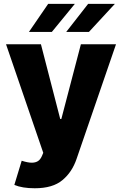

<svg xmlns="http://www.w3.org/2000/svg" viewBox="-20 -776 636 1000"><path d="M193.2 -545.5 293.7 -156.2H299.4L401.3 -545.5H584.2L378.6 52.2Q367.2 85.6 349.1 113.1Q331 140.6 305.4 161.9Q255 204.5 161.2 204.5Q95.9 204.5 54.7 187.1L93 61.1Q124.6 71.4 145.6 71.4Q164.1 71.4 177.2 63.4Q190.3 55.4 198.5 36.2L205.3 19.9L11.4 -545.5ZM130.7 -609.7 230.8 -755.7H369.7L250 -609.7ZM438.9 -755.7H578.1L443.2 -609.7H324.9Z"/></svg>

Font: Inter P Extra Bold
Style: Regular
Weight: 800
Designer: Rasmus Andersson
Foundry: rsms
Version: Version 3.018;git-588b23468